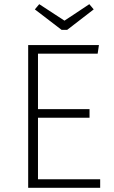

<svg xmlns="http://www.w3.org/2000/svg" viewBox="-20 -900 544 920"><path d="M408 -880 289 -801 168 -880 147 -855 275 -757H302L429 -855ZM454 -684H115V0H460V-41H162V-336H409V-377H162V-643H448Z"/></svg>

Font: Fira Sans ExtraLight
Style: Regular
Weight: 200
Designer: bBox Type GmbH & Carrois Corporate GbR & Edenspiekermann AG
Foundry: bBox Type GmbH & Carrois Corporate GbR & Edenspiekermann AG
Version: Version 4.300;PS 004.300;hotconv 1.0.88;makeotf.lib2.5.64775